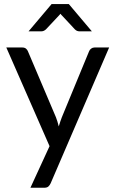

<svg xmlns="http://www.w3.org/2000/svg" viewBox="-20 -736 556 928"><path d="M507.5 -506.5 225 149.5Q220.5 159.5 213.8 165.5Q207 171.5 193 171.5H127L219.5 -29.5L10.5 -506.5H87.5Q99 -506.5 105.8 -500.8Q112.5 -495 115 -488L250.5 -169Q258.5 -148 264 -125Q271 -148.5 279 -169.5L410.5 -488Q413.5 -496 420.8 -501.2Q428 -506.5 437 -506.5ZM424 -584.5H364.5Q359 -584.5 353.2 -586.5Q347.5 -588.5 342 -594L280.5 -660Q276 -664 272.5 -669.5Q270 -667 268 -664.5Q266 -662 264 -660L202 -594Q191.5 -584.5 179.5 -584.5H118L229.5 -716.5H312.5Z"/></svg>

Font: Lato-Regular
Style: Regular
Weight: 400
Designer: Lukasz Dziedzic with Adam Twardoch and Botio Nikoltchev
Foundry: tyPoland Lukasz Dziedzic
Version: Version 2.015; 2015-08-06; http://www.latofonts.com/